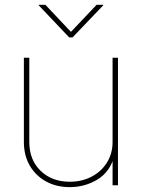

<svg xmlns="http://www.w3.org/2000/svg" viewBox="-20 -769 589 797"><path d="M269.5 7.8Q213.9 7.8 170.9 -15.9Q127.9 -39.6 103.5 -81.8Q79.1 -124 79.1 -179.7V-529.3H101.6V-179.7Q101.6 -105.5 148.4 -60.1Q195.3 -14.6 269.5 -14.6Q320.3 -14.6 360.6 -35.9Q400.9 -57.1 424.1 -94.5Q447.3 -131.8 447.3 -179.7V-529.3H469.7V0H447.3V-117.2H453.1Q435.5 -54.7 383.8 -23.4Q332 7.8 269.5 7.8ZM168.5 -749 274.4 -636.7 380.9 -749H408.7V-747.1L281.2 -613.8H267.1L140.6 -747.1V-749Z"/></svg>

Font: Inter 24pt Thin
Style: Regular
Weight: 250
Designer: Rasmus Andersson
Foundry: rsms
Version: Version 4.001;git-66647c0bb